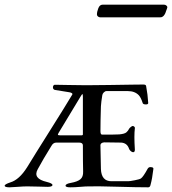

<svg xmlns="http://www.w3.org/2000/svg" viewBox="-24 -797 735 820"><path d="M414 -777H677Q683 -777 687.5 -772.5Q692 -768 690 -763Q690 -762 688 -757Q686 -752 685.5 -750.5Q685 -749 683.5 -744.5Q682 -740 681 -738.5Q680 -737 678 -733.5Q676 -730 674.5 -729Q673 -728 670.5 -726Q668 -724 665 -723.5Q662 -723 659 -723H404Q399 -723 394.5 -726.5Q390 -730 390 -735Q390 -747 396 -762Q402 -777 414 -777ZM319 -383Q313 -373 226 -229Q222 -222 224 -220.5Q226 -219 235 -219H319Q323 -219 325 -219Q327 -219 328.5 -220Q330 -221 330 -223Q330 -225 330 -229V-383Q330 -395 328 -395Q326 -395 319 -383ZM330 -176Q330 -188 314 -188H216Q203 -188 195 -173Q159 -115 137 -74Q115 -34 176 -20Q200 -14 200 -7Q200 1 179 1Q174 1 142.5 0Q111 -1 92 -1Q76 -1 51 1Q26 3 17 3Q-4 3 -4 -4Q-4 -10 20 -18Q58 -29 92 -83Q123 -134 189.5 -239.5Q256 -345 284 -392Q287 -396 283 -399Q279 -402 272 -403L210 -413Q204 -415 202.5 -420.5Q201 -426 203.5 -430.5Q206 -435 210 -435Q222 -435 268.5 -434Q315 -433 344 -433Q384 -433 442.5 -434Q501 -435 541 -435.5Q581 -436 588 -436Q599 -436 600 -430Q607 -393 609 -357Q609 -351 599 -351Q586 -351 585 -358Q578 -380 569 -390Q552 -408 522 -408H431Q425 -408 419.5 -402.5Q414 -397 413 -391Q408 -361 407 -343Q405 -279 405 -237Q405 -222 412 -222Q468 -222 485 -223Q508 -225 516 -232Q523 -238 528 -248Q529 -250 534.5 -254.5Q540 -259 543 -259Q546 -259 549.5 -256Q553 -253 552 -249Q548 -219 552 -158Q552 -147 545 -147Q539 -147 533.5 -152.5Q528 -158 527 -162Q519 -186 494 -188Q465 -189 422 -189Q414 -189 409 -185Q404 -181 405 -173Q405 -151 407 -75Q409 -23 452 -23H524Q530 -23 551 -27Q572 -31 578 -35Q588 -42 607 -77Q612 -85 622 -83Q626 -83 629 -81Q632 -79 631 -75Q626 -33 619 -8Q617 3 609 3Q561 3 476.5 0.5Q392 -2 356 -1Q341 -1 318.5 1Q296 3 276 3Q256 3 256 -4Q256 -12 279 -16Q307 -21 319.5 -31.5Q332 -42 331 -65Q330 -101 330 -176Z"/></svg>

Font: EB Garamond 12 All SC
Style: AllSC
Weight: 400
Version: Version 0.016 ; ttfautohint (v0.97) -l 8 -r 50 -G 200 -x 0 -